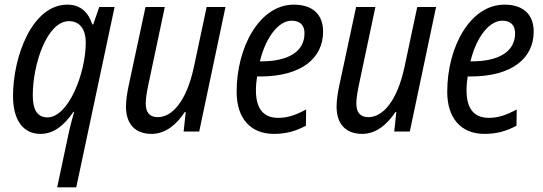

<svg xmlns="http://www.w3.org/2000/svg" viewBox="-20 -566 2335 826"><path d="M226 240H308L473 -536H407L381 -461H377C361 -511 328 -546 270 -546C118 -546 36 -322 36 -153C36 -46 82 10 154 10C213 10 258 -29 296 -85H299C295 -70 280 -17 275 9ZM184 -61C142 -61 121 -92 121 -156C121 -290 182 -475 277 -475C325 -475 349 -437 349 -384C349 -250 274 -61 184 -61Z M632 10C695 10 742 -34 775 -84H779L770 0H837L950 -536H869L814 -277C782 -129 720 -62 659 -62C622 -62 607 -84 607 -121C607 -141 611 -166 617 -196L689 -536H606L533 -195C527 -166 522 -135 522 -107C522 -31 563 10 632 10Z M1158 10C1214 10 1254 -3 1296 -25L1297 -95C1252 -71 1218 -59 1177 -59C1112 -59 1081 -100 1081 -178C1081 -197 1083 -218 1086 -237H1098C1279 -237 1370 -317 1370 -430C1370 -504 1325 -546 1244 -546C1097 -546 998 -364 998 -171C998 -58 1057 10 1158 10ZM1098 -302C1124 -409 1180 -477 1235 -477C1273 -477 1290 -455 1290 -423C1290 -343 1219 -302 1103 -302Z M1538 10C1601 10 1648 -34 1681 -84H1685L1676 0H1743L1856 -536H1775L1720 -277C1688 -129 1626 -62 1565 -62C1528 -62 1513 -84 1513 -121C1513 -141 1517 -166 1523 -196L1595 -536H1512L1439 -195C1433 -166 1428 -135 1428 -107C1428 -31 1469 10 1538 10Z M2064 10C2120 10 2160 -3 2202 -25L2203 -95C2158 -71 2124 -59 2083 -59C2018 -59 1987 -100 1987 -178C1987 -197 1989 -218 1992 -237H2004C2185 -237 2276 -317 2276 -430C2276 -504 2231 -546 2150 -546C2003 -546 1904 -364 1904 -171C1904 -58 1963 10 2064 10ZM2004 -302C2030 -409 2086 -477 2141 -477C2179 -477 2196 -455 2196 -423C2196 -343 2125 -302 2009 -302Z"/></svg>

Font: Noto Sans Display SemiCondensed
Style: Italic
Weight: 400
Width: 4
Italic angle: -12°
Designer: Monotype Design Team
Foundry: Monotype Imaging Inc.
Version: Version 1.900